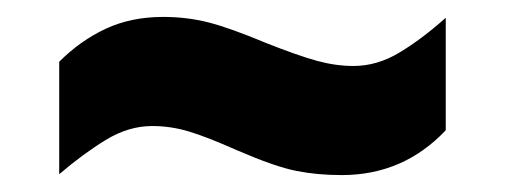

<svg xmlns="http://www.w3.org/2000/svg" viewBox="-20 -438 597 227"><path d="M50 -365Q75 -390 105 -404Q135 -418 173 -418Q201 -418 226.5 -411.5Q252 -405 295 -387Q333 -372 355 -366Q377 -360 398 -360Q426 -360 452.5 -376Q479 -392 507 -417V-284Q457 -231 384 -231Q355 -231 330 -236Q305 -241 261 -260Q225 -276 203.5 -282.5Q182 -289 160 -289Q132 -289 105 -272.5Q78 -256 50 -232Z"/></svg>

Font: Noto Sans Gurmukhi UI SemiCondensed Black
Style: Regular
Weight: 900
Width: 4
Designer: Jelle Bosma - Monotype Design Team
Foundry: Monotype Imaging Inc.
Version: Version 2.004; ttfautohint (v1.8.4.7-5d5b)